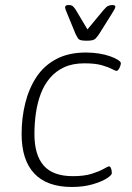

<svg xmlns="http://www.w3.org/2000/svg" viewBox="-20 -738 525 764"><path d="M266 6Q167 6 116.5 -47.5Q66 -101 66 -205Q66 -269 80.5 -327.5Q95 -386 125 -431.5Q155 -477 204 -503Q253 -529 322 -529Q349 -529 374 -525Q399 -521 418.5 -514Q438 -507 449.5 -499.5Q461 -492 461 -486Q461 -483 459.5 -478Q458 -473 455.5 -468Q453 -463 450 -459.5Q447 -456 444 -456Q439 -456 425 -463.5Q411 -471 385 -478.5Q359 -486 316 -486Q269 -486 235.5 -470.5Q202 -455 179 -428Q156 -401 142.5 -365.5Q129 -330 123 -289Q117 -248 117 -205Q117 -121 154 -79Q191 -37 270 -37Q315 -37 345 -46.5Q375 -56 392.5 -66Q410 -76 414 -76Q418 -76 420.5 -71Q423 -66 424 -60Q425 -54 425 -49Q425 -41 404.5 -28Q384 -15 348 -4.5Q312 6 266 6ZM427 -718Q432 -718 435.5 -716.5Q439 -715 439 -711Q439 -708 435.5 -701Q432 -694 423 -680L374 -602Q367 -592 361.5 -586Q356 -580 347.5 -578Q339 -576 325 -576Q310 -576 302 -578Q294 -580 290 -586Q286 -592 281 -602L249 -680Q244 -691 241.5 -698.5Q239 -706 239 -708Q239 -714 243 -716Q247 -718 253 -718Q264 -718 269.5 -713.5Q275 -709 282 -698L328 -621L392 -698Q402 -710 409.5 -714Q417 -718 427 -718Z"/></svg>

Font: Asap ExtraLight
Style: Italic
Weight: 250
Italic angle: -6°
Version: Version 3.001